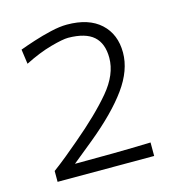

<svg xmlns="http://www.w3.org/2000/svg" viewBox="-80 -860 563 617"><g transform="rotate(-15 202.0 -551.0)"><path d="M37.1 -310.1V-346.2Q60.1 -363.3 82.8 -381.8Q105.5 -400.4 128.4 -419.9Q208.5 -487.3 254.6 -542.2Q300.8 -597.2 300.8 -652.3Q300.8 -700.2 273.9 -724.1Q247.1 -748 189.5 -748.5Q171.4 -748.5 130.9 -737.3Q90.3 -726.1 42 -701.7L35.2 -750.5Q54.7 -757.8 83.3 -767.1Q111.8 -776.4 142.1 -783.4Q172.4 -790.5 196.3 -790.5Q269 -790.5 308.3 -754.4Q347.7 -718.3 347.7 -657.2Q347.7 -598.6 304.4 -538.6Q261.2 -478.5 176.8 -409.2L106 -351.6Q169.9 -351.6 233.2 -352.3Q296.4 -353 358.4 -355V-310.1Z"/></g></svg>

Font: Pinar-DS2-FD Light
Style: Regular
Weight: 300
Designer: Amin Abedi
Version: Version 2.000